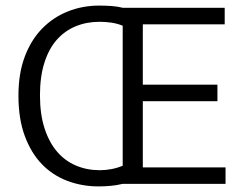

<svg xmlns="http://www.w3.org/2000/svg" viewBox="-20 -658 871 687"><path d="M333 9Q273 9 220.5 -11Q168 -31 129.5 -71Q91 -111 68.5 -172Q46 -233 46 -316Q46 -395 68.5 -455Q91 -515 130.5 -555.5Q170 -596 222.5 -617Q275 -638 335 -638Q356 -638 378.5 -636.5Q401 -635 420 -630H784V-571H491V-355H758V-296H491V-59H787V0H418Q398 5 376 7Q354 9 333 9ZM336 -580Q290 -580 251 -564Q212 -548 183.5 -516Q155 -484 139 -434Q123 -384 123 -317Q123 -249 139.5 -198.5Q156 -148 184.5 -115Q213 -82 252 -65.5Q291 -49 337 -49Q358 -49 379 -53Q400 -57 419 -65V-566Q399 -574 378.5 -577Q358 -580 336 -580Z"/></svg>

Font: Ek Mukta Light
Style: Regular
Weight: 300
Designer: Girish Dalvi and Yashodeep Gholap
Foundry: Ek Type
Version: Version 2.538;PS 1.002;hotconv 16.6.51;makeotf.lib2.5.65220;